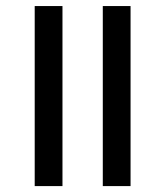

<svg xmlns="http://www.w3.org/2000/svg" viewBox="-20 -630 560 650"><path d="M328 0V-609.5H422V0ZM97.5 0V-609.5H191.5V0Z"/></svg>

Font: Anek Gurmukhi Medium Medium
Style: Regular
Weight: 500
Version: Version 1.003